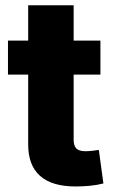

<svg xmlns="http://www.w3.org/2000/svg" viewBox="-20 -691 424 718"><path d="M355.5 -539.1V-412.1H9.8V-539.1ZM85.4 -671.4H255.4V-168.5Q255.4 -146 265.6 -135.7Q275.9 -125.5 299.8 -125.5Q309.6 -125.5 325.9 -127.2Q342.3 -128.9 349.6 -130.4L366.7 -4.9Q341.3 1.5 314.5 3.9Q287.6 6.3 262.7 6.3Q174.3 6.3 129.9 -33.2Q85.4 -72.8 85.4 -150.4Z"/></svg>

Font: Inter 18pt ExtraBold
Style: Regular
Weight: 800
Designer: Rasmus Andersson
Foundry: rsms
Version: Version 4.001;git-66647c0bb